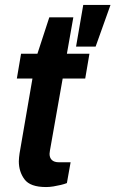

<svg xmlns="http://www.w3.org/2000/svg" viewBox="-20 -743 466 775"><path d="M166 12Q102 12 79 -19Q56 -50 56 -92Q56 -100 57 -108Q58 -116 59 -124L111 -426H48L65 -526H131L179 -673H276L250 -526H341L324 -426H233L184 -149Q183 -146 181.5 -135Q180 -124 180 -122Q180 -106 189.5 -97Q199 -88 218 -88H265L250 -4Q240 0 225.5 3.5Q211 7 195.5 9.5Q180 12 166 12ZM287 -555 316 -723H426L366 -555Z"/></svg>

Font: Archivo Variable SemiBold
Style: Italic
Weight: 600
Italic angle: -10°
Designer: Hector Gatti
Foundry: Omnibus-Type
Version: Version 2.001